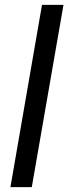

<svg xmlns="http://www.w3.org/2000/svg" viewBox="-20 -770 281 790"><path d="M110.8 0H22.9L152.8 -750H241.2Z"/></svg>

Font: RobotoDraft
Style: Italic
Weight: 400
Italic angle: -12°
Version: Version 2.001101; 2014